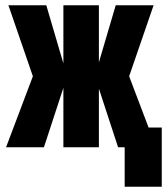

<svg xmlns="http://www.w3.org/2000/svg" viewBox="-20 -560 640 730"><path d="M3 0 105 -270 12 -540H156L221 -319V-540H356V-323L420 -540H564L471 -270L545 -75H595V150H454V0H429L356 -223V0H221V-226L147 0Z"/></svg>

Font: Geist Mono UltraBlack
Style: Regular
Weight: 900
Monospace: yes
Designer: Basement.studio, Andrés Briganti, Mateo Zaragoza
Foundry: Basement.studio, Vercel, Andrés Briganti, Guido Ferreyra, Mateo Zaragoza
Version: Version 1.400; ttfautohint (v1.8.4.7-5d5b)